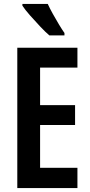

<svg xmlns="http://www.w3.org/2000/svg" viewBox="-20 -957 458 977"><path d="M374 0H68V-714H374V-613H184V-422H362V-321H184V-103H374ZM223 -937Q233 -915 248.5 -887Q264 -859 280 -832.5Q296 -806 308 -789V-777H231Q212 -793 185 -821.5Q158 -850 132.5 -879Q107 -908 94 -928V-937Z"/></svg>

Font: Noto Sans Lao UI ExtCond SemBd
Style: Regular
Weight: 600
Width: 2
Designer: Monotype Design Team
Foundry: Monotype Imaging Inc.
Version: Version 2.000; ttfautohint (v1.8.4.7-5d5b)